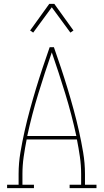

<svg xmlns="http://www.w3.org/2000/svg" viewBox="-20 -981 540 1001"><path d="M17 0V-18H77V-74Q77 -130 86.5 -186.5Q96 -243 108.5 -298.5Q121 -354 136 -409Q151 -464 167.5 -518.5Q184 -573 202 -627Q220 -681 239 -735H261Q280 -681 298 -627Q316 -573 332.5 -518.5Q349 -464 364 -409Q379 -354 391.5 -298.5Q404 -243 413.5 -186.5Q423 -130 423 -74V-18H483V0H343V-18H403V-74Q403 -119 396.5 -164Q390 -209 381 -254H119Q110 -209 103.5 -164Q97 -119 97 -74V-18H157V0ZM378 -272Q354 -383 320.5 -492Q287 -601 250 -708Q213 -601 179.5 -492Q146 -383 122 -272ZM153 -811 137 -822 237 -961H263L363 -822L347 -811L250 -943Z"/></svg>

Font: Iosevka Curly Slab Thin
Style: Regular
Weight: 100
Monospace: yes
Designer: Belleve Invis
Foundry: Belleve Invis
Version: Version 22.1.2; ttfautohint (v1.8.4)